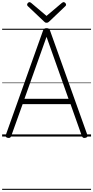

<svg xmlns="http://www.w3.org/2000/svg" viewBox="-20 -1279 873 1799"><path d="M54 13Q39 10 35 3Q31 -4 35 -16L383 -992Q387 -1005 394.5 -1010Q402 -1015 416 -1015Q431 -1015 438 -1010Q445 -1005 449 -992L798 -16Q802 -4 797.5 3Q793 10 778 13Q764 15 757.5 10.5Q751 6 745 -10L641 -303H192L87 -10Q82 5 75.5 10Q69 15 54 13ZM209 -353H622L416 -934ZM576 -1259Q584 -1259 591.5 -1251.5Q599 -1244 599 -1235Q599 -1232 598 -1229Q597 -1226 593 -1222L442 -1078Q436 -1073 431 -1069.5Q426 -1066 416 -1066Q407 -1066 402 -1069.5Q397 -1073 392 -1078L239 -1223Q236 -1227 235 -1230Q234 -1233 234 -1235Q234 -1244 241.5 -1251.5Q249 -1259 256 -1259Q261 -1259 265 -1256.5Q269 -1254 273 -1251L416 -1130L559 -1251Q564 -1254 567.5 -1256.5Q571 -1259 576 -1259ZM0 490H833V500H0ZM0 -20H833V0H0ZM0 -505H833V-500H0ZM0 -1010H833V-1000H0Z"/></svg>

Font: Playwrite ES Deco Guides
Style: Regular
Weight: 400
Designer: Veronika Burian, José Scaglione
Foundry: TypeTogether
Version: Version 1.003